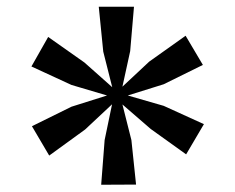

<svg xmlns="http://www.w3.org/2000/svg" viewBox="-20 -848 681 556"><path d="M273 -313 283 -442.5 304.5 -546 226.5 -473 122.5 -397.5 72.5 -482.5 187 -539 290 -571.5 187 -602 71 -655.5 119.5 -741 224.5 -667 305 -595.5 279 -698.5 266 -828.5H368L357 -700L334.5 -597L412 -669.5L517.5 -744.5L567.5 -660L454 -604L350 -571.5L454 -541.5L570.5 -488.5L519 -401L416.5 -474.5L334.5 -545.5L360.5 -442.5L374 -313.5Z"/></svg>

Font: Merriweather 24pt SemiBold
Style: Regular
Weight: 600
Designer: Eben Sorkin
Foundry: Eben Sorkin
Version: Version 2.100